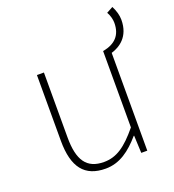

<svg xmlns="http://www.w3.org/2000/svg" viewBox="-132 -814 841 930"><g transform="rotate(-20 288.5 -349.5)"><path d="M519 -694C530 -675 535 -653 535 -637C535 -572 500 -539 440 -527H437V-133C372 -54 323 -20 258 -20C169 -20 132 -75 132 -192V-527H96V-188C96 -51 147 13 255 13C328 13 383 -29 436 -90H438L442 0H473V-504C516 -517 572 -551 572 -639C572 -662 565 -687 552 -712Z"/></g></svg>

Font: SSpoqa Han Sans Neo Thin
Style: Regular
Weight: 100
Designer: [Spoqa Han Sans Neo] Dong-huui Kim  Younghwa Kang  Yujin Lee  [Noto Sans] Ryoko NISHIZUKA  (kana & ideographs); Paul D. 
Foundry: Spoqa (http://www.spoqa-han-sans.com)
Version: Version 1.000